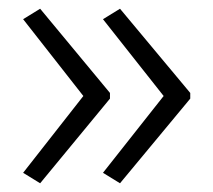

<svg xmlns="http://www.w3.org/2000/svg" viewBox="-20 -492 489 440"><path d="M416 -266 255 -72 216 -96 355 -272 216 -448 255 -472 416 -279ZM232 -266 72 -72 33 -96 171 -272 33 -448 72 -472 232 -279Z"/></svg>

Font: Noto Traditional Nushu Light
Style: Regular
Weight: 300
Designer: LIU Zhao
Foundry: LiuZhao Studio
Version: Version 2.003; ttfautohint (v1.8.4.7-5d5b)